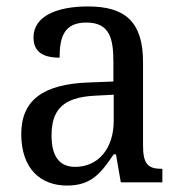

<svg xmlns="http://www.w3.org/2000/svg" viewBox="-20 -566 563 596"><path d="M188 10C265 10 294 -30 333 -87H340L355 0H484V-42H481C439 -42 424 -58 424 -114V-373C424 -500 367 -546 253 -546C157 -546 84 -516 84 -450C84 -406 112 -387 165 -387C165 -451 179 -496 248 -496C321 -496 332 -446 332 -373V-313L256 -310C115 -305 46 -256 46 -150C46 -41 107 10 188 10ZM213 -48C163 -48 140 -83 140 -145C140 -223 173 -264 275 -269L333 -272V-191C333 -106 286 -48 213 -48Z"/></svg>

Font: Noto Serif Devanagari SemiCondensed
Style: Regular
Weight: 400
Width: 4
Designer: Universal Thirst, Indian Type Foundry and the Monotype Design Team
Foundry: Monotype Imaging Inc.
Version: Version 2.004